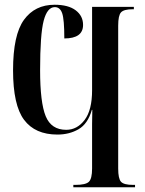

<svg xmlns="http://www.w3.org/2000/svg" viewBox="-20 -789 610 809"><path d="M289 0H549V-10H540Q502 -10 490 -23Q478 -36 478 -79V-681Q478 -724 490 -737Q502 -750 539 -750H544V-760H368V-409Q368 -325 336.5 -283.5Q305 -242 259 -242Q196 -242 172.5 -299.5Q149 -357 149 -493Q149 -644 164 -701.5Q179 -759 211 -759Q233 -759 242 -733Q251 -707 251 -627Q330 -627 330 -684Q330 -722 299 -745.5Q268 -769 210 -769Q127 -769 81 -705.5Q35 -642 35 -493Q35 -346 81.5 -284Q128 -222 222 -222Q272 -222 311 -244.5Q350 -267 367 -326H369Q368 -291 368 -266.5Q368 -242 368 -216V-79Q368 -36 354.5 -23Q341 -10 298 -10H289Z"/></svg>

Font: Noto Serif Display Condensed Semi
Style: Regular
Weight: 600
Width: 3
Designer: Monotype Design Team
Foundry: Monotype Imaging Inc.
Version: Version 1.900